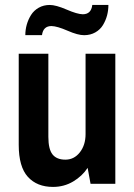

<svg xmlns="http://www.w3.org/2000/svg" viewBox="-20 -738 537 771"><path d="M415.3 -718.1Q415.3 -696.4 409.9 -675.9Q404.4 -655.5 393.4 -637.3Q382.3 -619 362.7 -607.9Q343.2 -596.9 318.2 -596.7Q293.2 -596.4 251.3 -614.7Q209.4 -632.9 186.8 -633.4Q153.3 -633.4 148.6 -596.9H81.7Q81.7 -618.6 87.5 -639.2Q93.4 -659.9 104.7 -677.9Q116 -695.9 135.5 -707Q155.1 -718.1 179.8 -718.1Q204.6 -718.1 247.4 -699.6Q290.2 -681.1 312.3 -680.7Q346.2 -680.7 350.6 -718.1ZM192.9 12.6Q128.6 12.6 91.9 -27.8Q55.2 -68.2 55.2 -156.4V-522.2H174.2V-188.5Q174.2 -139 190.9 -117.9Q207.6 -96.9 242.6 -96.9Q277.6 -96.9 300.6 -126.2Q323.6 -155.5 323.6 -199.4V-522.2H443.1V0H343.6L331.9 -63.9Q310.2 -30.8 273.7 -9.1Q237.2 12.6 192.9 12.6Z"/></svg>

Font: Puralecka Narrow
Style: Bold
Weight: 700
Designer: Hector Gatti, Marcela Romero, Pablo Cosgaya and Nicolas Silva
Version: Version 1.004;PS 001.004;hotconv 1.0.70;makeotf.lib2.5.58329